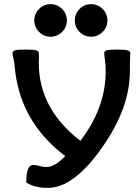

<svg xmlns="http://www.w3.org/2000/svg" viewBox="-20 -892 670 921"><path d="M210 9.3Q146 9.3 106 -16.6Q106 -100.6 138.2 -100.6Q156.7 -100.6 170.9 -95.7Q185.1 -90.8 203.1 -90.8Q242.2 -90.8 293 -143.1Q72.8 -309.6 50.3 -574.2Q48.8 -592.8 45.4 -606.9Q40 -627 40 -638.2Q40 -645.5 50 -649.9Q60.1 -654.3 101.6 -654.3Q143.6 -654.3 154.5 -649.9Q165.5 -645.5 166 -639.2Q167 -627.9 167 -618.7Q167 -612.8 166.5 -606.4Q166 -600.1 166 -591.8Q166 -369.1 365.7 -216.8Q486.8 -375.5 486.8 -548.8Q486.8 -583 483.4 -605Q480 -627 480 -638.2Q480 -645.5 490 -649.9Q500 -654.3 541.5 -654.3Q582.5 -654.3 593.8 -649.9Q605 -645.5 605 -637.7Q605 -627.9 604 -613.5Q603 -599.1 603 -548.8Q603 -373 468 -181.9Q333 9.3 210 9.3ZM417 -715.8Q384.8 -715.8 361.8 -738.8Q338.9 -761.7 338.9 -793.9Q338.9 -826.2 361.8 -849.1Q384.8 -872.1 417 -872.1Q449.2 -872.1 472.2 -849.1Q495.1 -826.2 495.1 -793.9Q495.1 -761.7 472.2 -738.8Q449.2 -715.8 417 -715.8ZM222.7 -715.8Q190.4 -715.8 167.5 -738.8Q144.5 -761.7 144.5 -793.9Q144.5 -826.2 167.5 -849.1Q190.4 -872.1 222.7 -872.1Q254.9 -872.1 277.8 -849.1Q300.8 -826.2 300.8 -793.9Q300.8 -761.7 277.8 -738.8Q254.9 -715.8 222.7 -715.8Z"/></svg>

Font: Bainsley
Style: Bold
Weight: 700
Designer: Paul James MIller
Foundry: High-Logic / Made with FontCreator
Version: Version 1.411;March 28, 2021;FontCreator 13.0.0.2683 64-bit